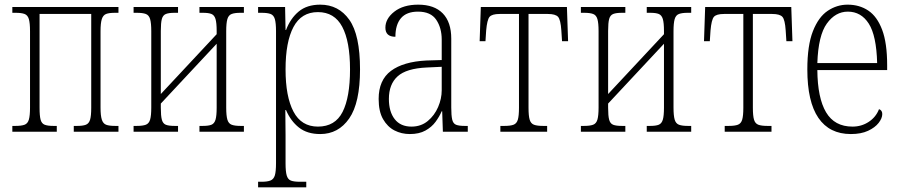

<svg xmlns="http://www.w3.org/2000/svg" viewBox="-20 -566 3866 825"><path d="M33 0V-25H47Q72 -25 85.5 -30Q99 -35 104 -52Q109 -69 109 -104V-432Q109 -467 104 -484Q99 -501 85.5 -506Q72 -511 47 -511H33V-536H489V-511H474Q449 -511 436 -506Q423 -501 417.5 -484Q412 -467 412 -432V-104Q412 -69 417.5 -52Q423 -35 436 -30Q449 -25 474 -25H489V0H297V-25H312Q336 -25 349 -30Q362 -35 367 -51.5Q372 -68 372 -103V-506H150V-103Q150 -68 154.5 -51.5Q159 -35 172 -30Q185 -25 209 -25H224V0Z M554 0V-25H568Q593 -25 606.5 -30Q620 -35 625 -52Q630 -69 630 -104V-432Q630 -467 625 -484Q620 -501 606.5 -506Q593 -511 568 -511H554V-536H745V-511H730Q706 -511 693 -506Q680 -501 675.5 -484.5Q671 -468 671 -433V-162L911 -419V-433Q911 -468 906 -484.5Q901 -501 888.5 -506Q876 -511 852 -511H837V-536H1028V-511H1013Q989 -511 975.5 -506Q962 -501 957 -484Q952 -467 952 -432V-104Q952 -69 957 -52Q962 -35 975.5 -30Q989 -25 1013 -25H1028V0H837V-25H852Q876 -25 888.5 -30Q901 -35 906 -51.5Q911 -68 911 -103V-378L671 -121V-103Q671 -68 675.5 -51.5Q680 -35 692.5 -30Q705 -25 730 -25H745V0Z M1089 239V215H1104Q1129 215 1142.5 209.5Q1156 204 1161 187.5Q1166 171 1166 135V-432Q1166 -467 1161 -484Q1156 -501 1142.5 -506Q1129 -511 1104 -511H1089V-536H1205L1207 -437H1209Q1228 -487 1263.5 -516.5Q1299 -546 1356 -546Q1435 -546 1481 -481Q1527 -416 1527 -268Q1527 -124 1480.5 -57Q1434 10 1356 10Q1300 10 1264.5 -18Q1229 -46 1209 -93H1206Q1207 -48 1207 15V136Q1207 171 1212 188Q1217 205 1230 210Q1243 215 1269 215H1296V239ZM1346 -22Q1420 -22 1452 -85Q1484 -148 1484 -268Q1484 -388 1450.5 -451Q1417 -514 1346 -514Q1275 -514 1241 -450Q1207 -386 1207 -268Q1207 -151 1241 -86.5Q1275 -22 1346 -22Z M1741 10Q1705 10 1675 -5.5Q1645 -21 1626 -54Q1607 -87 1607 -141Q1607 -222 1660 -261.5Q1713 -301 1812 -306L1878 -308V-396Q1878 -446 1854.5 -481Q1831 -516 1776 -516Q1727 -516 1703 -488Q1679 -460 1679 -408Q1636 -408 1636 -447Q1636 -486 1674.5 -516Q1713 -546 1777 -546Q1846 -546 1882.5 -508.5Q1919 -471 1919 -400V-104Q1919 -70 1923 -52.5Q1927 -35 1939.5 -30Q1952 -25 1976 -25H1990V0H1883L1880 -88H1878Q1868 -65 1851.5 -42.5Q1835 -20 1808 -5Q1781 10 1741 10ZM1748 -22Q1789 -22 1818 -46Q1847 -70 1862.5 -106Q1878 -142 1878 -178V-279L1814 -276Q1726 -272 1688.5 -238Q1651 -204 1651 -141Q1651 -86 1676 -54Q1701 -22 1748 -22Z M2130 0V-25H2148Q2173 -25 2186.5 -30Q2200 -35 2205 -51.5Q2210 -68 2210 -103V-506H2127Q2094 -506 2083.5 -493.5Q2073 -481 2069 -435L2066 -389H2041L2046 -536H2416L2421 -389H2395L2392 -435Q2389 -481 2378 -493.5Q2367 -506 2334 -506H2251V-103Q2251 -68 2256 -51.5Q2261 -35 2274.5 -30Q2288 -25 2313 -25H2331V0Z M2476 0V-25H2490Q2515 -25 2528.5 -30Q2542 -35 2547 -52Q2552 -69 2552 -104V-432Q2552 -467 2547 -484Q2542 -501 2528.5 -506Q2515 -511 2490 -511H2476V-536H2667V-511H2652Q2628 -511 2615 -506Q2602 -501 2597.5 -484.5Q2593 -468 2593 -433V-162L2833 -419V-433Q2833 -468 2828 -484.5Q2823 -501 2810.5 -506Q2798 -511 2774 -511H2759V-536H2950V-511H2935Q2911 -511 2897.5 -506Q2884 -501 2879 -484Q2874 -467 2874 -432V-104Q2874 -69 2879 -52Q2884 -35 2897.5 -30Q2911 -25 2935 -25H2950V0H2759V-25H2774Q2798 -25 2810.5 -30Q2823 -35 2828 -51.5Q2833 -68 2833 -103V-378L2593 -121V-103Q2593 -68 2597.5 -51.5Q2602 -35 2614.5 -30Q2627 -25 2652 -25H2667V0Z M3094 0V-25H3112Q3137 -25 3150.5 -30Q3164 -35 3169 -51.5Q3174 -68 3174 -103V-506H3091Q3058 -506 3047.5 -493.5Q3037 -481 3033 -435L3030 -389H3005L3010 -536H3380L3385 -389H3359L3356 -435Q3353 -481 3342 -493.5Q3331 -506 3298 -506H3215V-103Q3215 -68 3220 -51.5Q3225 -35 3238.5 -30Q3252 -25 3277 -25H3295V0Z M3636 10Q3544 10 3496.5 -59.5Q3449 -129 3449 -268Q3449 -371 3473 -432Q3497 -493 3536.5 -519.5Q3576 -546 3622 -546Q3673 -546 3711 -520.5Q3749 -495 3770.5 -438Q3792 -381 3792 -286V-265H3492Q3493 -145 3529.5 -83.5Q3566 -22 3643 -22Q3682 -22 3713 -42.5Q3744 -63 3757 -97Q3771 -92 3771 -76Q3771 -58 3755.5 -38Q3740 -18 3710 -4Q3680 10 3636 10ZM3749 -295Q3746 -413 3713 -464.5Q3680 -516 3623 -516Q3570 -516 3533 -465Q3496 -414 3492 -295Z"/></svg>

Font: Noto Serif Condensed ExtraLight
Style: Regular
Weight: 200
Width: 3
Designer: Monotype Design Team
Foundry: Monotype Imaging Inc.
Version: Version 2.013; ttfautohint (v1.8.4.7-5d5b)